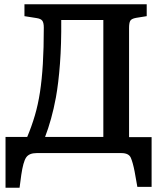

<svg xmlns="http://www.w3.org/2000/svg" viewBox="-20 -720 777 903"><path d="M6 163V-76H108Q129 -126 144 -177Q159 -228 168 -286.5Q177 -345 181.5 -419Q186 -493 186 -590Q186 -613 179 -622.5Q172 -632 152 -635L95 -644V-700H670V-644L620 -636Q598 -632 592.5 -622Q587 -612 587 -588V-75H693V159H626L613 86Q605 45 595.5 22.5Q586 0 551 0H152Q117 0 103 20.5Q89 41 80 103L72 163ZM192 -76H466V-626H268Q269 -512 262 -420Q255 -328 243 -262Q233 -208 220 -161.5Q207 -115 192 -76Z"/></svg>

Font: Literata 12pt Medium
Style: Regular
Weight: 500
Designer: Latin by Veronika Burian and Jose Scaglione. Greek by Irene Vlachou. Cyrillic by Vera Evstafieva.
Foundry: TypeTogether
Version: Version 3.002